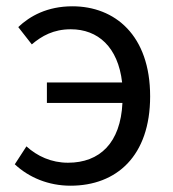

<svg xmlns="http://www.w3.org/2000/svg" viewBox="-20 -577 550 610"><path d="M129 -250H369C363 -123 297 -60 196 -60C143 -60 98 -81 64 -112L27 -55C72 -13 134 13 204 13C350 13 457 -81 457 -271C457 -465 345 -557 210 -557C130 -557 75 -526 38 -491L81 -436C113 -463 150 -484 205 -484C291 -484 355 -428 368 -315H129Z"/></svg>

Font: Noto Sans CJK HK
Style: Regular
Weight: 400
Designer: Ryoko NISHIZUKA 西塚涼子 (kana, bopomofo & ideographs); Paul D. Hunt (Latin, Greek & Cyrillic); Sandoll Communications 산돌커뮤니
Foundry: Adobe
Version: Version 2.004;hotconv 1.0.118;makeotfexe 2.5.65603